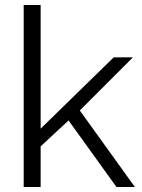

<svg xmlns="http://www.w3.org/2000/svg" viewBox="-20 -750 570 770"><path d="M447 0 255 -267 143 -163V0H75V-730H143V-234L436 -520H513L300 -307L521 0Z"/></svg>

Font: Oxford Sans
Style: Regular
Weight: 400
Designer: Matt McInerney, Pablo Impallari, Rodrigo Fuenzalida
Foundry: Matt McInerney, Pablo Impallari, Rodrigo Fuenzalida
Version: Version 3.000g; ttfautohint (v1.5) -l 8 -r 28 -G 28 -x 14 -D